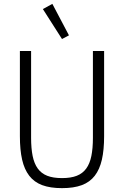

<svg xmlns="http://www.w3.org/2000/svg" viewBox="-20 -962 642 994"><path d="M141 -698V-248Q141 -194 149 -154.5Q157 -115 175.5 -89.5Q194 -64 224.5 -52Q255 -40 301 -40Q347 -40 377.5 -52Q408 -64 426.5 -89.5Q445 -115 453 -154.5Q461 -194 461 -248V-698H519V-257Q519 -186 507.5 -135.5Q496 -85 470.5 -52Q445 -19 403.5 -3.5Q362 12 301 12Q240 12 198.5 -3.5Q157 -19 131.5 -52Q106 -85 94.5 -135.5Q83 -186 83 -257V-698ZM202 -915 251 -942 337 -779 301 -760Z"/></svg>

Font: IBM Plex Sans Cond Light
Style: Regular
Weight: 300
Width: 3
Designer: Mike Abbink, Paul van der Laan, Pieter van Rosmalen
Foundry: Bold Monday
Version: Version 1.3